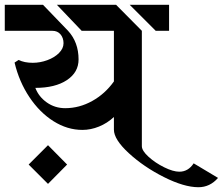

<svg xmlns="http://www.w3.org/2000/svg" viewBox="-34 -709 933 804"><path d="M560 -580V-97Q560 -78 588 -52.5Q616 -27 653.5 -8.5Q691 10 717 10Q754 10 777 -25L879 36Q845 75 797 75Q737 75 652.5 32.5Q568 -10 505.5 -67.5Q443 -125 443 -166V-219Q415 -193 380.5 -179Q346 -165 311 -165Q248 -165 190 -201.5Q132 -238 89 -302.5Q46 -367 27 -447L44 -458Q68 -446 103 -446Q134 -446 164 -457Q194 -468 213 -487Q232 -506 232 -528Q232 -550 219.5 -565Q207 -580 185 -580H-14V-689H146L251 -580Q295 -532 295 -460Q295 -406 246 -373.5Q197 -341 114 -341Q128 -304 162 -280Q196 -256 239 -256Q298 -256 352 -286Q406 -316 443 -368V-580H308L204 -689H452ZM674 -580H618L509 -689H674ZM167 -101 247 -20 167 61 86 -20Z"/></svg>

Font: Amita
Style: Bold
Weight: 700
Designer: Eduardo Rodriguez Tunni, Modular Infotech, Brian J. Bonislawsky
Foundry: Eduardo Rodriguez Tunni, Modular Infotech, Brian J. Bonislawsky
Version: Version 1.003